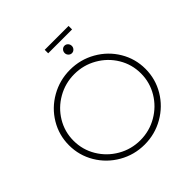

<svg xmlns="http://www.w3.org/2000/svg" viewBox="-235 -1099 1285 1285"><g transform="rotate(-45 407.5 -457.0)"><path d="M408 -704Q506 -704 589.5 -656.5Q673 -609 721.5 -528Q770 -447 770 -351Q770 -255 721.5 -173.5Q673 -92 589.5 -44Q506 4 408 4Q310 4 226.5 -44Q143 -92 94.5 -173.5Q46 -255 46 -351Q46 -447 94.5 -528Q143 -609 226.5 -656.5Q310 -704 408 -704ZM408 -663Q322 -663 248.5 -621Q175 -579 132 -507.5Q89 -436 89 -351Q89 -266 132 -194Q175 -122 248.5 -79.5Q322 -37 408 -37Q494 -37 567.5 -79.5Q641 -122 684 -194Q727 -266 727 -351Q727 -436 684 -507.5Q641 -579 567.5 -621Q494 -663 408 -663ZM530 -808Q530 -794 520 -783.5Q510 -773 496 -773Q482 -773 472 -783.5Q462 -794 462 -808Q462 -823 472 -833.5Q482 -844 496 -844Q510 -844 520 -833.5Q530 -823 530 -808ZM383 -918H609V-885H383Z"/></g></svg>

Font: Argentum Sans ExtraLight
Style: Regular
Weight: 275
Designer: Julieta Ulanovsky (Modified by Cristiano Sobral)
Foundry: Julieta Ulanovsky
Version: Version 1.000; ttfautohint (v1.5.65-e2d9)